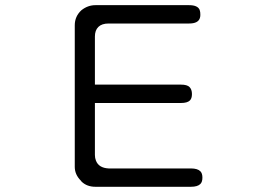

<svg xmlns="http://www.w3.org/2000/svg" viewBox="-20 -718 1040 736"><path d="M345.7 -2H711.9Q737.3 -2 748 -12.7Q755.9 -20.5 755.9 -37.1Q755.9 -53.7 748 -61.5Q737.3 -72.3 711.9 -72.3H396.5Q358.4 -74.2 347.7 -102.5Q343.8 -112.3 343.8 -124V-323.2H673.8Q698.2 -323.2 708 -333Q715.8 -340.8 715.8 -357.4Q715.8 -375 706.5 -384.3Q697.3 -393.6 673.8 -393.6H343.8V-576.2Q343.8 -577.1 343.8 -578.1Q343.8 -601.6 356.9 -614.7Q370.1 -627.9 396.5 -627.9H705.1Q739.3 -627.9 746.1 -648.4Q748 -654.3 748 -660.6Q748 -667 747.6 -669.9Q747.1 -672.9 746.6 -675.3Q746.1 -677.7 745.1 -680.7Q737.3 -698.2 705.1 -698.2H345.7Q316.4 -698.2 292 -678.7Q266.6 -655.3 266.6 -621.1V-78.1Q266.6 -48.8 290 -25.4L293 -21.5Q313.5 -2 345.7 -2Z"/></svg>

Font: FakePearl
Style: ExtraLight
Weight: 300
Version: Version 1.2